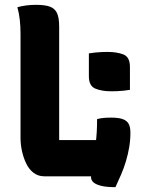

<svg xmlns="http://www.w3.org/2000/svg" viewBox="-20 -730 590 795"><path d="M348 -509Q361 -511 374.5 -512.5Q388 -514 401.5 -514.5Q415 -515 426 -515Q464 -515 491 -504.5Q518 -494 518 -453V-358Q506 -356 492 -354.5Q478 -353 465 -352.5Q452 -352 440 -352Q402 -352 375 -363Q348 -374 348 -414ZM163 0Q138 0 119 -14.5Q100 -29 88.5 -53Q77 -77 71 -104.5Q65 -132 65 -159Q65 -213 65 -267Q65 -321 65 -374.5Q65 -428 65 -482Q65 -536 65 -590Q65 -620 62 -647.5Q59 -675 52 -700Q69 -705 88.5 -707.5Q108 -710 130 -710Q166 -710 186.5 -702.5Q207 -695 216 -676Q225 -657 225 -620Q225 -568 225 -510.5Q225 -453 225 -392.5Q225 -332 225 -271Q225 -210 225 -150H394Q416 -150 431.5 -141Q447 -132 455.5 -113.5Q464 -95 466 -66.5Q468 -38 464 0ZM382 -237Q390 -239 399 -240.5Q408 -242 418.5 -242.5Q429 -243 440 -243Q470 -243 487.5 -237Q505 -231 512.5 -217.5Q520 -204 520 -181Q520 -150 515 -120.5Q510 -91 501.5 -62.5Q493 -34 481.5 -7.5Q470 19 458 45Q421 45 399 39.5Q377 34 367 25Q357 16 357 4Q357 -32 363.5 -64Q370 -96 376 -136.5Q382 -177 382 -237Z"/></svg>

Font: Recursive Casual ExtraBold
Style: Regular
Weight: 800
Version: Version 1.047